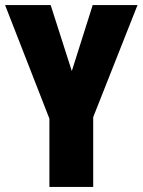

<svg xmlns="http://www.w3.org/2000/svg" viewBox="-20 -734 560 754"><path d="M179 -714H0L174 -268V0H346V-274L520 -714H344L262 -455Z"/></svg>

Font: Noto Sans Display Condensed Black
Style: Regular
Weight: 900
Width: 3
Designer: Monotype Design team
Foundry: Monotype Imaging Inc.
Version: 1.000